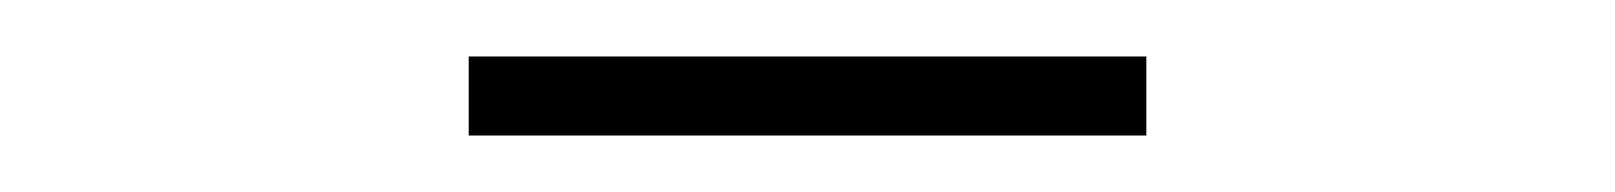

<svg xmlns="http://www.w3.org/2000/svg" viewBox="-20 -656 572 68"><path d="M146 -608V-636H386V-608Z"/></svg>

Font: Source Sans 3
Style: Regular
Weight: 200
Designer: Paul D. Hunt
Foundry: Adobe
Version: Version 3.046;hotconv 1.0.118;makeotfexe 2.5.65603